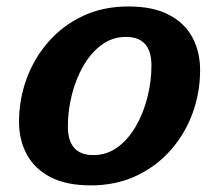

<svg xmlns="http://www.w3.org/2000/svg" viewBox="-20 -548 663 580"><path d="M368 -528.5Q442.5 -528.5 490.5 -503.2Q538.5 -478 561.5 -434.5Q584.5 -391 584.5 -336.5Q584.5 -268 561.5 -205.5Q538.5 -143 495.2 -94Q452 -45 391 -16.5Q330 12 254.5 12Q180 12 132 -13.2Q84 -38.5 60.8 -81.8Q37.5 -125 37.5 -180Q37.5 -248 60.5 -310.5Q83.5 -373 126.8 -422.2Q170 -471.5 231 -500Q292 -528.5 368 -528.5ZM262 -79.5Q303 -79.5 335.5 -103.5Q368 -127.5 390.8 -167.2Q413.5 -207 425.5 -254.8Q437.5 -302.5 437.5 -350Q437.5 -436.5 360.5 -436.5Q319.5 -436.5 287 -412.5Q254.5 -388.5 231.8 -349Q209 -309.5 197 -261.5Q185 -213.5 185 -166Q185 -79.5 262 -79.5Z"/></svg>

Font: Newsreader 6pt SemiBold
Style: Italic
Weight: 600
Italic angle: -17°
Designer: Hugues Gentile
Foundry: Production Type
Version: Version 1.003; ttfautohint (v1.8.3)